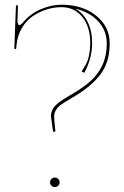

<svg xmlns="http://www.w3.org/2000/svg" viewBox="-20 -782 520 805"><path d="M195.8 -3.4Q189.9 -9.3 189.9 -17.6Q189.9 -25.9 195.8 -31.7Q201.7 -37.6 210 -37.6Q218.3 -37.6 224.1 -31.7Q230 -25.9 230 -17.6Q230 -9.3 224.1 -3.4Q218.3 2.4 210 2.4Q201.7 2.4 195.8 -3.4ZM46.9 -759.3H55.2L53.7 -707.5Q53.7 -706.1 53.5 -703.6Q53.2 -701.2 53.2 -700.2Q53.2 -676.8 60.5 -676.8Q67.4 -676.8 79.6 -691.4Q109.9 -726.1 152.8 -744.1Q195.8 -762.2 237.8 -762.2Q325.7 -762.2 382.8 -716.6Q439.9 -670.9 439.9 -600.1Q439.9 -522.9 402.3 -471.7Q364.7 -420.4 284.7 -373.5Q239.7 -347.2 229 -337.9Q207.5 -318.4 207 -294.9Q207 -278.8 212.4 -230.5L202.6 -229.5L194.3 -288.6Q194.3 -290 194.1 -292Q193.8 -293.9 193.8 -294.9Q193.8 -309.6 200 -322Q206.1 -334.5 217.8 -344.7Q229.5 -355 241.5 -362.8Q253.4 -370.6 270 -380.4Q275.4 -383.3 277.8 -384.8Q330.6 -415.5 361.6 -443.8Q392.6 -472.2 410.2 -511Q427.7 -549.8 427.7 -600.1Q427.7 -653.3 391.6 -692.6Q355.5 -731.9 295.4 -745.6Q328.6 -728 347.4 -690.4Q366.2 -652.8 366.2 -602.1Q366.2 -537.1 333.5 -476.6L322.3 -482.4Q322.8 -483.4 329.6 -494.4Q336.4 -505.4 338.9 -509.8Q341.3 -514.2 345.2 -523.2Q349.1 -532.2 351.1 -540Q358.4 -572.8 358.4 -602.1Q358.4 -669.4 325.2 -710.7Q292 -752 237.8 -752Q207.5 -752 177.5 -742.9Q147.5 -733.9 119.9 -716.1Q92.3 -698.2 73 -666.5Q53.7 -634.8 49.3 -594.2L47.9 -579.6Q47.9 -576.2 43.9 -576.2Q40 -576.2 40 -579.6Z"/></svg>

Font: ZnikomitNo25
Style: Regular
Weight: 100
Designer: gluk
Foundry: gluk
Version: Version 0.56